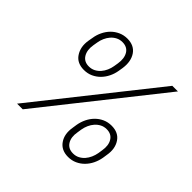

<svg xmlns="http://www.w3.org/2000/svg" viewBox="-177 -934 1141 1141"><g transform="rotate(45 393.0 -363.5)"><path d="M129.6 -565.7 134.6 -593.8Q138.8 -622.2 151.5 -648.3Q164.1 -674.4 183.4 -694.1Q202.8 -713.8 228.5 -725.5Q254.3 -737.2 284.4 -737.2Q341.6 -737.2 369.3 -696.7Q396.7 -656.2 387.8 -593.8L383.2 -565.7Q378.6 -536.9 365.9 -511Q353.3 -485.1 334 -465.4Q314.6 -445.7 289.1 -433.9Q263.5 -422.2 232.6 -422.2Q204.5 -422.2 183.2 -432.2Q161.9 -442.1 148.1 -462.7Q133.9 -483.7 129.1 -509.2Q124.3 -534.8 129.6 -565.7ZM429 -133.5 433.2 -161.6Q438.2 -190.3 450.8 -216.3Q463.4 -242.2 482.8 -261.9Q502.1 -281.6 527.7 -293.3Q553.3 -305 584.2 -305Q641.7 -305 669 -264.6Q697.4 -222.7 686.4 -161.6L682.2 -133.5Q677.2 -104.8 664.6 -78.8Q652 -52.9 632.6 -33.2Q613.3 -13.5 587.9 -1.8Q562.5 9.9 531.6 9.9Q474.8 9.9 446.7 -30.9Q418.3 -71.4 429 -133.5ZM478.7 -56.1Q497.5 -25.6 538 -25.6Q560.4 -25.6 578.3 -35Q596.2 -44.4 609.4 -59.5Q622.5 -74.6 631 -93.9Q639.6 -113.3 643.1 -133.5L647.4 -161.6Q655.5 -209.2 636.7 -239.3Q618.3 -269.5 578.1 -269.5Q555.8 -269.5 537.8 -260.1Q519.9 -250.7 506.6 -235.6Q493.3 -220.5 484.7 -201.2Q476.2 -181.8 472.7 -161.6L468.4 -133.5Q459.9 -86.6 478.7 -56.1ZM180 -488.3Q198.9 -457.7 238.6 -457.7Q261 -457.7 278.9 -467Q296.9 -476.2 310.2 -491.5Q323.5 -506.7 332 -526.1Q340.6 -545.5 343.8 -565.7L348.4 -593.8Q355.8 -641 337.4 -671.5Q318.9 -701.7 278.4 -701.7Q256.4 -701.7 238.5 -692.5Q220.5 -683.2 207.2 -668Q193.9 -652.7 185.4 -633.3Q176.8 -614 173.7 -593.8L169 -565.7Q161.2 -519.2 180 -488.3ZM93.8 0 671.2 -727.3H718.4L141.3 0Z"/></g></svg>

Font: Inter P Extra Light
Style: Italic
Weight: 200
Italic angle: 9.39999°
Designer: Rasmus Andersson
Foundry: rsms
Version: Version 3.018;git-588b23468